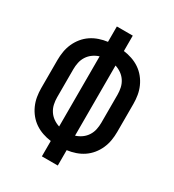

<svg xmlns="http://www.w3.org/2000/svg" viewBox="-178 -838 855 941"><g transform="rotate(30 250.0 -367.5)"><path d="M205 0V-87Q181 -90 157.5 -98Q134 -106 114 -119.5Q94 -133 78.5 -152Q63 -171 53 -193.5Q43 -216 39 -240Q35 -264 35 -288V-447Q35 -471 39 -495Q43 -519 53 -541.5Q63 -564 78.5 -583Q94 -602 114 -615.5Q134 -629 157.5 -637Q181 -645 205 -648V-735H295V-648Q319 -645 342.5 -637Q366 -629 386 -615.5Q406 -602 421.5 -583Q437 -564 447 -541.5Q457 -519 461 -495Q465 -471 465 -447V-288Q465 -264 461 -240Q457 -216 447 -193.5Q437 -171 421.5 -152Q406 -133 386 -119.5Q366 -106 342.5 -98Q319 -90 295 -87V0ZM205 -169V-566Q186 -560 170 -548.5Q154 -537 143.5 -520.5Q133 -504 129 -485Q125 -466 125 -447V-288Q125 -269 129 -250Q133 -231 143.5 -214.5Q154 -198 170 -186.5Q186 -175 205 -169ZM295 -169Q314 -175 330 -186.5Q346 -198 356.5 -214.5Q367 -231 371 -250Q375 -269 375 -288V-447Q375 -466 371 -485Q367 -504 356.5 -520.5Q346 -537 330 -548.5Q314 -560 295 -566Z"/></g></svg>

Font: Iosevka Curly Medium
Style: Regular
Weight: 500
Monospace: yes
Designer: Belleve Invis
Foundry: Belleve Invis
Version: Version 22.1.2; ttfautohint (v1.8.4)